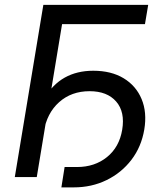

<svg xmlns="http://www.w3.org/2000/svg" viewBox="-20 -748 692 811"><path d="M606 -727.5 592.3 -646H242.2L135.3 0H42.5L163.1 -727.5ZM239.3 43.5 252.9 -42.5H305.2Q379.9 -42.5 431.9 -84.5Q483.9 -126.5 496.1 -199.7Q508.8 -275.4 470.7 -319.1Q432.6 -362.8 358.4 -362.8Q281.7 -362.8 229.7 -316.4Q177.7 -270 164.6 -189.9H121.1Q135.3 -275.9 168.5 -333.5Q201.7 -391.1 253.4 -420.2Q305.2 -449.2 374 -449.2Q449.7 -449.2 502.2 -417.5Q554.7 -385.7 578.1 -329.6Q601.6 -273.4 589.4 -200.7Q577.1 -127.9 535.2 -73Q493.2 -18.1 430.2 12.7Q367.2 43.5 291.5 43.5Z"/></svg>

Font: Inter Variable
Style: Italic
Weight: 400
Italic angle: -9.39999°
Designer: Rasmus Andersson
Foundry: rsms
Version: Version 4.001;git-9221beed3